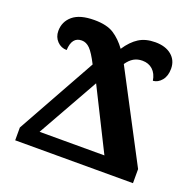

<svg xmlns="http://www.w3.org/2000/svg" viewBox="-126 -854 1009 988"><g transform="rotate(20 378.5 -360.5)"><path d="M56 -70 297 -503Q269 -558 248.5 -579Q228 -600 203 -600Q149 -600 146 -527Q115 -527 93.5 -549.5Q72 -572 72 -605Q72 -656 110.5 -688.5Q149 -721 228 -721Q297 -721 335.5 -696Q374 -671 405 -628Q436 -675 472.5 -698Q509 -721 562 -721Q618 -721 651 -693.5Q684 -666 684 -620Q684 -580 664 -556Q644 -532 617 -530Q611 -568 588.5 -588.5Q566 -609 532 -609Q505 -609 484.5 -597Q464 -585 447 -560L701 -77V0H56ZM514 -84 347 -418 159 -84Z"/></g></svg>

Font: Noto Serif ExtraBold
Style: Regular
Weight: 800
Designer: Monotype Design Team
Foundry: Monotype Imaging Inc.
Version: Version 1.001